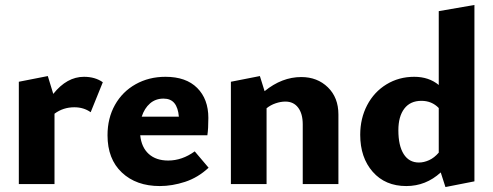

<svg xmlns="http://www.w3.org/2000/svg" viewBox="-20 -743 1991 775"><path d="M395 -411 346 -290Q318 -310 280 -310Q235 -310 200 -284V0H56V-413L173 -436L195 -364Q250 -433 319 -433Q364 -433 395 -411Z M822 -66Q779 -26 727 -9Q675 8 625 8Q530 8 472 -46.5Q414 -101 414 -197Q414 -266 444 -319.5Q474 -373 527.5 -403Q581 -433 648 -433Q731 -433 776 -388Q821 -343 821 -267Q821 -222 817 -197H546Q551 -148 580.5 -121.5Q610 -95 659 -95Q715 -95 766 -132ZM552 -272H702Q699 -308 684 -326.5Q669 -345 640 -345Q608 -345 585.5 -325.5Q563 -306 552 -272Z M1346 -281V0H1202V-241Q1202 -284 1183.5 -308.5Q1165 -333 1132 -333Q1113 -333 1092.5 -326Q1072 -319 1056 -306V0H912V-413L1029 -436L1048 -375Q1118 -432 1196 -432Q1261 -432 1303.5 -390.5Q1346 -349 1346 -281Z M1895 -723V-11L1778 12L1759 -47Q1699 8 1620 8Q1535 8 1484.5 -49.5Q1434 -107 1434 -199Q1434 -265 1462 -318.5Q1490 -372 1540 -402.5Q1590 -433 1652 -433Q1711 -433 1751 -400V-698ZM1751 -127V-307Q1723 -336 1681 -336Q1636 -336 1612 -304.5Q1588 -273 1588 -217Q1588 -155 1609.5 -121Q1631 -87 1671 -87Q1691 -87 1712 -96.5Q1733 -106 1751 -127Z"/></svg>

Font: Ysabeau Ultrabold
Style: Regular
Weight: 800
Designer: Christian Thalmann (Catharsis Fonts)
Version: Version 0.003